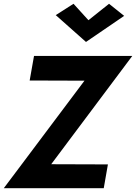

<svg xmlns="http://www.w3.org/2000/svg" viewBox="-40 -996 720 1016"><path d="M428 -889 537 -976 617 -912 415 -774 255 -916 349 -976ZM117 -570 140 -700H660L231 -127L531 -126L509 0H-20L407 -569Z"/></svg>

Font: Jost* 600 Semi
Style: Italic
Weight: 600
Italic angle: -10°
Version: Version 3.500